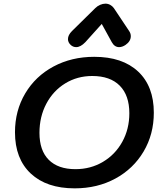

<svg xmlns="http://www.w3.org/2000/svg" viewBox="-20 -1021 888 1051"><path d="M62 -297Q62 -415 118 -509.5Q174 -604 273 -657Q372 -710 496 -710Q650 -710 736 -629.5Q822 -549 822 -404Q822 -286 766 -191.5Q710 -97 611.5 -43.5Q513 10 389 10Q235 10 148.5 -71Q62 -152 62 -297ZM688 -401Q688 -499 635.5 -552Q583 -605 485 -605Q403 -605 337 -564.5Q271 -524 233.5 -453Q196 -382 196 -294Q196 -197 247 -146Q298 -95 393 -95Q476 -95 543.5 -135Q611 -175 649.5 -245Q688 -315 688 -401ZM352 -807Q352 -829 374 -851L502 -977Q513 -988 528 -994.5Q543 -1001 557 -1001Q571 -1001 583 -994.5Q595 -988 603 -977L687 -851Q696 -838 696 -823Q696 -795 667 -775Q649 -763 632 -763Q607 -763 592 -790L537 -890L447 -790Q421 -763 397 -763Q380 -763 367 -775Q352 -789 352 -807Z"/></svg>

Font: Kodchasan
Style: Bold Italic
Weight: 700
Italic angle: -10°
Version: Version 1.000; ttfautohint (v1.6)